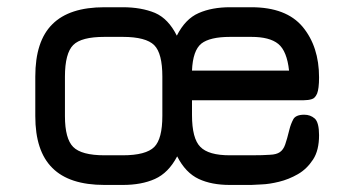

<svg xmlns="http://www.w3.org/2000/svg" viewBox="-20 -504 1004 544"><path d="M328 20C328 20 328 20 328 20C363 20 393.5 14.5 419 3C444.5 -8.5 465.5 -29.5 482 -61C482 -61 482 -61 482 -61C498 -29.5 518.5 -8.5 543 3C567.5 14.5 597 20 631 20C631 20 692 20 692 20C692 20 692 20 692 20C697.5 20 707 19.5 721.5 18.5C736 18 752 15.5 770.5 11C789 6.5 806.5 -0.5 824 -10.5C841.5 -20.5 855.5 -34.5 867 -52C878.5 -69.5 884 -92.5 884 -121C884 -121 884 -121 884 -121C884 -144.5 880 -160.5 872 -168C863.5 -175.5 853.5 -179 842 -179C842 -179 842 -179 842 -179C826 -179 815.5 -174.5 811 -166C806.5 -157.5 802.5 -147.5 800 -137C800 -137 800 -137 800 -137C795.5 -118.5 791.5 -104.5 788 -94.5C784.5 -84.5 779.5 -77.5 773 -73C766.5 -68.5 757.5 -66 745 -65.5C732.5 -64.5 714.5 -64 692 -64C692 -64 631 -64 631 -64C631 -64 631 -64 631 -64C590.5 -64 563 -72 547.5 -88C532 -103.5 524 -133.5 524 -178C524 -178 524 -220 524 -220C524 -220 841 -220 841 -220C841 -220 841 -220 841 -220C849.5 -220 856.5 -221 863 -223C869.5 -224.5 874.5 -230 878.5 -239C882 -248 884 -263 884 -284.5C884 -284.5 884 -284.5 884 -284.5C884 -343 868.5 -390.5 837.5 -428C806.5 -465 758 -483.5 692 -483.5C692 -483.5 632 -483.5 632 -483.5C632 -483.5 632 -483.5 632 -483.5C597.5 -483.5 568 -478 543 -467C517.5 -456 497 -434.5 481 -403C481 -403 481 -403 481 -403C465 -435 444.5 -456.5 419 -467.5C393.5 -478 363 -483.5 328 -483.5C328 -483.5 276 -483.5 276 -483.5C276 -483.5 276 -483.5 276 -483.5C209.5 -483.5 160.5 -467.5 128.5 -435.5C96 -403.5 80 -354 80 -287C80 -287 80 -175 80 -175C80 -175 80 -175 80 -175C80 -109 96 -60 128.5 -28C160.5 4 209.5 20 276 20C276 20 328 20 328 20ZM276 -64C232.5 -64 203 -72 187.5 -87.5C172 -103 164 -132 164 -175C164 -175 164 -287 164 -287C164 -287 164 -287 164 -287C164 -331 172 -361 187.5 -376.5C203 -392 232.5 -399.5 276 -399.5C276 -399.5 328 -399.5 328 -399.5C328 -399.5 328 -399.5 328 -399.5C371.5 -399.5 401.5 -391.5 417 -376C432.5 -360.5 440 -330.5 440 -287C440 -287 440 -176 440 -176C440 -176 440 -176 440 -176C440 -132.5 432.5 -103 417 -87.5C401.5 -72 371.5 -64 328 -64C328 -64 276 -64 276 -64C276 -64 276 -64 276 -64ZM524 -304C525.5 -342 534.5 -367.5 550.5 -380.5C566.5 -393 593.5 -399.5 632 -399.5C632 -399.5 692 -399.5 692 -399.5C692 -399.5 692 -399.5 692 -399.5C726.5 -399.5 752 -393 768.5 -379.5C785 -366 795 -340.5 799 -304C799 -304 524 -304 524 -304C524 -304 524 -304 524 -304Z"/></svg>

Font: Jura-Fortis-Bold
Style: Bold
Weight: 500
Designer: Daniel Johnson, Alexei Vanyashin, Mirko Velimirovic
Foundry: Daniel Johnson
Version: ""